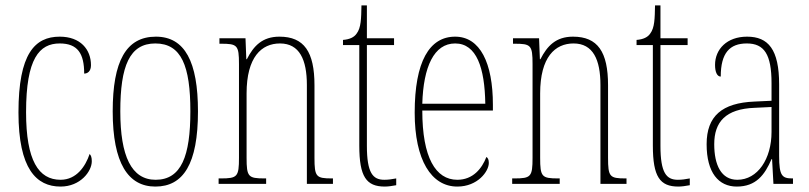

<svg xmlns="http://www.w3.org/2000/svg" viewBox="-20 -677 2980 707"><path d="M203 10C276 10 318 -46 318 -83C318 -98 315 -105 310 -110C295 -65 262 -15 203 -15C122 -15 76 -86 76 -264C76 -462 125 -517 200 -517C266 -517 290 -480 290 -406C302 -406 315 -414 315 -437C315 -495 276 -542 200 -542C108 -542 48 -479 48 -263C48 -55 114 10 203 10Z M552 10C655 10 709 -73 709 -267C709 -449 661 -542 554 -542C444 -542 395 -451 395 -267C395 -76 452 10 552 10ZM553 -15C464 -15 423 -102 423 -267C423 -434 457 -517 552 -517C648 -517 681 -434 681 -267C681 -103 648 -15 553 -15Z M785 0H960V-20H954C894 -20 888 -26 888 -96V-333C888 -467 943 -517 1011 -517C1083 -517 1110 -457 1110 -364V0H1206V-20H1202C1144 -20 1138 -26 1138 -96V-363C1138 -486 1100 -542 1009 -542C946 -542 914 -508 889 -459H887L884 -536H788V-516H793C854 -516 860 -511 860 -441V-96C860 -26 854 -20 793 -20H785Z M1397 10C1408 10 1424 8 1439 5V-20C1422 -17 1411 -15 1395 -15C1353 -15 1331 -40 1331 -140V-511H1431V-536H1331V-657H1311C1310 -610 1310 -575 1293 -553C1284 -540 1268 -532 1243 -530V-511H1303V-141C1303 -26 1329 10 1397 10Z M1664 10C1739 10 1780 -46 1780 -77C1780 -90 1776 -96 1771 -99C1755 -57 1722 -15 1664 -15C1584 -15 1535 -97 1535 -270H1795V-291C1795 -445 1748 -542 1656 -542C1561 -542 1507 -450 1507 -262C1507 -88 1568 10 1664 10ZM1767 -295H1535C1539 -431 1578 -517 1656 -517C1735 -517 1765 -427 1767 -295Z M1866 0H2041V-20H2035C1975 -20 1969 -26 1969 -96V-333C1969 -467 2024 -517 2092 -517C2164 -517 2191 -457 2191 -364V0H2287V-20H2283C2225 -20 2219 -26 2219 -96V-363C2219 -486 2181 -542 2090 -542C2027 -542 1995 -508 1970 -459H1968L1965 -536H1869V-516H1874C1935 -516 1941 -511 1941 -441V-96C1941 -26 1935 -20 1874 -20H1866Z M2478 10C2489 10 2505 8 2520 5V-20C2503 -17 2492 -15 2476 -15C2434 -15 2412 -40 2412 -140V-511H2512V-536H2412V-657H2392C2391 -610 2391 -575 2374 -553C2365 -540 2349 -532 2324 -530V-511H2384V-141C2384 -26 2410 10 2478 10Z M2693 10C2764 10 2796 -33 2821 -91H2823L2828 0H2900V-20H2898C2860 -20 2849 -29 2849 -103V-366C2849 -495 2809 -542 2731 -542C2657 -542 2613 -496 2613 -438C2613 -411 2621 -395 2634 -395C2634 -482 2667 -517 2730 -517C2794 -517 2821 -477 2821 -371V-306L2758 -303C2639 -298 2582 -250 2582 -146C2582 -41 2626 10 2693 10ZM2695 -15C2636 -15 2610 -69 2610 -146C2610 -228 2652 -276 2759 -280L2821 -283V-191C2821 -92 2770 -15 2695 -15Z"/></svg>

Font: Noto Serif Devanagari ExtraCondensed Thin
Style: Regular
Weight: 100
Width: 2
Designer: Universal Thirst, Indian Type Foundry and the Monotype Design Team
Foundry: Monotype Imaging Inc.
Version: Version 2.004